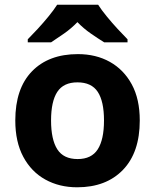

<svg xmlns="http://www.w3.org/2000/svg" viewBox="-20 -786 659 816"><path d="M574 -274Q574 -138 502.5 -64Q431 10 308 10Q232 10 172.5 -23Q113 -56 79 -119.5Q45 -183 45 -274Q45 -410 116 -483Q187 -556 311 -556Q388 -556 447 -523Q506 -490 540 -427.5Q574 -365 574 -274ZM197 -274Q197 -193 223.5 -151.5Q250 -110 310 -110Q369 -110 395.5 -151.5Q422 -193 422 -274Q422 -355 395.5 -395.5Q369 -436 309 -436Q250 -436 223.5 -395.5Q197 -355 197 -274ZM397 -766Q411 -744 433.5 -716.5Q456 -689 480 -663Q504 -637 522 -619V-606H423Q397 -622 366 -643.5Q335 -665 309 -692Q283 -665 253 -644Q223 -623 197 -606H98V-619Q117 -638 140.5 -663.5Q164 -689 186.5 -716.5Q209 -744 223 -766Z"/></svg>

Font: RS Noto Sans
Style: Bold
Weight: 700
Designer: Monotype Design Team
Foundry: Monotype Imaging Inc.
Version: Version 3.10